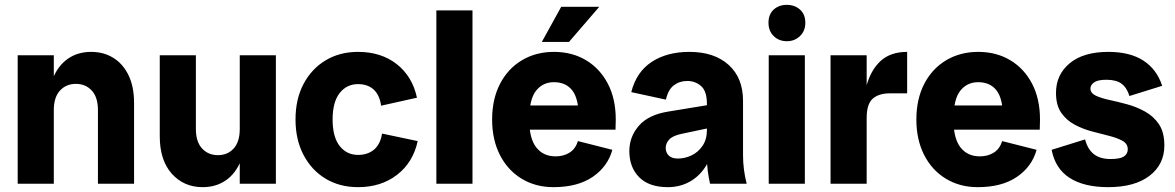

<svg xmlns="http://www.w3.org/2000/svg" viewBox="-20 -758 4848 792"><path d="M384 0V-304Q384 -357 358.5 -384.5Q333 -412 293 -412Q253 -412 227.5 -384.5Q202 -357 202 -304H176Q176 -381 198 -434.5Q220 -488 260.5 -516Q301 -544 356 -544Q408 -544 448 -519Q488 -494 510.5 -447Q533 -400 533 -334V0ZM53 0V-530H202V0Z M816 14Q738.2 14 688.6 -41.5Q639 -97 639 -196V-530H788V-226Q788 -173.1 813.5 -145.6Q839 -118 879 -118Q919 -118 944 -145.6Q969 -173.1 969 -226H996Q996 -150 974 -96Q952 -42 911.5 -14Q871 14 816 14ZM969 0V-530H1118V0Z M1457 14Q1381 14 1323 -21Q1265 -56 1232 -119Q1199 -182 1199 -265Q1199 -349 1232 -411.5Q1265 -474 1323 -509Q1381 -544 1457 -544Q1552 -544 1616.5 -493.5Q1681 -443 1700 -355L1552 -322Q1546 -366 1521.5 -388.5Q1497 -411 1457 -411Q1410 -411 1381 -374Q1352 -337 1352 -265Q1352 -193 1381 -156Q1410 -119 1457 -119Q1497 -119 1523 -141Q1549 -163 1556 -207L1703 -176Q1684 -88 1618 -37Q1552 14 1457 14Z M1780 0V-715H1929V0Z M2263 14Q2189 14 2131.5 -21Q2074 -56 2042 -119Q2010 -182 2010 -265Q2010 -349 2042.5 -412Q2075 -475 2133 -509.5Q2191 -544 2265 -544Q2340 -544 2397.5 -509.5Q2455 -475 2487.5 -412.5Q2520 -350 2520 -265Q2520 -254 2519.5 -244Q2519 -234 2519 -223H2093V-323H2409L2368 -265Q2368 -349 2341.5 -384Q2315 -419 2265 -419Q2219 -419 2191 -383.5Q2163 -348 2163 -265Q2163 -187 2192 -150Q2221 -113 2272 -113Q2305 -113 2329.5 -128.5Q2354 -144 2364 -176L2506 -140Q2487 -71 2425 -28.5Q2363 14 2263 14ZM2327 -585H2215L2295 -730H2452Z M2909 0Q2903 -26 2899.5 -53Q2896 -80 2896 -106V-330Q2896 -382 2872 -403Q2848 -424 2815 -424Q2783 -424 2759.5 -406Q2736 -388 2727 -347L2584 -378Q2605 -461 2668 -502.5Q2731 -544 2824 -544Q2926 -544 2985.5 -490.5Q3045 -437 3045 -342V-118Q3045 -59 3060 0ZM2735 14Q2657 14 2616.5 -27Q2576 -68 2576 -135Q2576 -194 2615.5 -239.5Q2655 -285 2738 -298L2939 -331V-237L2792 -206Q2754 -198 2740 -182Q2726 -166 2726 -148Q2726 -129 2738.5 -116.5Q2751 -104 2776 -104Q2805 -104 2832.5 -117Q2860 -130 2878 -156.5Q2896 -183 2896 -221H2930Q2930 -149 2904.5 -96Q2879 -43 2835 -14.5Q2791 14 2735 14Z M3151 0V-530H3300V0ZM3226 -588Q3193 -588 3171.5 -609.2Q3150 -630.4 3150 -664.1Q3150 -699 3171.5 -718.5Q3193 -738 3225.5 -738Q3258 -738 3280 -718.5Q3302 -699 3302 -664.1Q3302 -630.4 3279.9 -609.2Q3257.9 -588 3226 -588Z M3406 0V-530H3555V0ZM3535 -238Q3535 -331 3553 -399.5Q3571 -468 3612 -506Q3653 -544 3722 -544V-373H3651Q3605 -373 3580 -351Q3555 -329 3555 -271Z M4013 14Q3939 14 3881.5 -21Q3824 -56 3792 -119Q3760 -182 3760 -265Q3760 -349 3792.5 -412Q3825 -475 3883 -509.5Q3941 -544 4015 -544Q4090 -544 4147.5 -509.5Q4205 -475 4237.5 -412.5Q4270 -350 4270 -265Q4270 -254 4269.5 -244Q4269 -234 4269 -223H3843V-323H4159L4118 -265Q4118 -349 4091.5 -384Q4065 -419 4015 -419Q3969 -419 3941 -383.5Q3913 -348 3913 -265Q3913 -187 3942 -150Q3971 -113 4022 -113Q4055 -113 4079.5 -128.5Q4104 -144 4114 -176L4256 -140Q4237 -71 4175 -28.5Q4113 14 4013 14Z M4551 14Q4452 14 4392.5 -24Q4333 -62 4318 -140L4456 -183Q4467 -141 4493 -121.5Q4519 -102 4561 -102Q4600 -102 4616 -112.5Q4632 -123 4632 -142Q4632 -165 4610.5 -177Q4589 -189 4555.5 -197.5Q4522 -206 4484 -216Q4446 -226 4412.5 -244Q4379 -262 4357.5 -293Q4336 -324 4336 -375Q4336 -450 4392.5 -497Q4449 -544 4552 -544Q4641 -544 4696.5 -508Q4752 -472 4774 -404L4639 -362Q4628 -397 4606 -413Q4584 -429 4544 -429Q4508 -429 4493 -418Q4478 -407 4478 -393Q4478 -374 4500 -363.5Q4522 -353 4557 -345.5Q4592 -338 4630.5 -327.5Q4669 -317 4704 -297.5Q4739 -278 4761 -245Q4783 -212 4783 -158Q4783 -80 4722 -33Q4661 14 4551 14Z"/></svg>

Font: Radio Canada Big
Style: Regular
Weight: 400
Designer: Étienne Aubert Bonn
Foundry: Coppers and Brasses
Version: Version 1.001